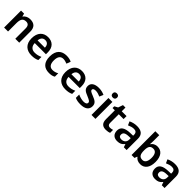

<svg xmlns="http://www.w3.org/2000/svg" viewBox="474 -2597 4342 4342"><g transform="rotate(45 2645.0 -426.0)"><path d="M371 -603C303 -603 238 -578 203 -522H196L178 -593H81V-51H207V-316C207 -435 238 -501 339 -501C408 -501 439 -460 439 -379V-51H565V-404C565 -544 492 -603 371 -603Z M941 -603C791 -603 691 -503 691 -318C691 -133 803 -41 962 -41C1042 -41 1094 -53 1148 -78V-179C1089 -152 1038 -138 968 -138C876 -138 822 -195 819 -293H1177V-357C1177 -512 1087 -603 941 -603ZM941 -510C1018 -510 1054 -456 1055 -381H822C829 -466 873 -510 941 -510Z M1523 -41C1593 -41 1636 -52 1678 -77V-186C1636 -161 1591 -145 1531 -145C1447 -145 1401 -204 1401 -320C1401 -439 1444 -499 1533 -499C1571 -499 1613 -486 1655 -470L1692 -569C1655 -588 1600 -603 1533 -603C1380 -603 1272 -518 1272 -319C1272 -127 1368 -41 1523 -41Z M2023 -603C1873 -603 1773 -503 1773 -318C1773 -133 1885 -41 2044 -41C2124 -41 2176 -53 2230 -78V-179C2171 -152 2120 -138 2050 -138C1958 -138 1904 -195 1901 -293H2259V-357C2259 -512 2169 -603 2023 -603ZM2023 -510C2100 -510 2136 -456 2137 -381H1904C1911 -466 1955 -510 2023 -510Z M2755 -208C2755 -301 2696 -336 2599 -374C2501 -413 2476 -427 2476 -461C2476 -491 2505 -508 2559 -508C2609 -508 2657 -491 2707 -470L2747 -563C2687 -590 2629 -603 2563 -603C2436 -603 2352 -552 2352 -455C2352 -364 2404 -329 2508 -288C2613 -244 2631 -227 2631 -195C2631 -159 2602 -136 2533 -136C2476 -136 2406 -156 2353 -181V-74C2403 -51 2453 -41 2529 -41C2674 -41 2755 -99 2755 -208Z M2939 -802C2900 -802 2869 -785 2869 -736C2869 -687 2900 -669 2939 -669C2977 -669 3009 -687 3009 -736C3009 -785 2977 -802 2939 -802ZM3002 -593H2876V-51H3002Z M3373 -142C3331 -142 3301 -166 3301 -217V-498H3455V-593H3301V-712H3222L3182 -597L3102 -553V-498H3175V-216C3175 -79 3248 -41 3341 -41C3388 -41 3433 -50 3460 -63V-157C3435 -149 3404 -142 3373 -142Z M3785 -603C3710 -603 3639 -584 3586 -556L3626 -468C3675 -490 3725 -508 3779 -508C3839 -508 3874 -481 3874 -412V-385L3780 -382C3613 -376 3532 -321 3532 -209C3532 -94 3604 -41 3701 -41C3791 -41 3834 -67 3881 -126H3885L3910 -51H3999V-415C3999 -543 3925 -603 3785 -603ZM3808 -305 3874 -307V-261C3874 -178 3817 -136 3743 -136C3694 -136 3661 -156 3661 -208C3661 -266 3697 -301 3808 -305Z M4283 -631V-811H4157V-51H4251L4274 -114H4283C4312 -75 4358 -41 4439 -41C4567 -41 4653 -137 4653 -323C4653 -507 4568 -603 4442 -603C4361 -603 4312 -567 4283 -522H4277C4280 -544 4283 -588 4283 -631ZM4406 -501C4482 -501 4524 -442 4524 -324C4524 -208 4482 -144 4408 -144C4312 -144 4283 -207 4283 -323V-334C4284 -447 4315 -501 4406 -501Z M4999 -603C4924 -603 4853 -584 4800 -556L4840 -468C4889 -490 4939 -508 4993 -508C5053 -508 5088 -481 5088 -412V-385L4994 -382C4827 -376 4746 -321 4746 -209C4746 -94 4818 -41 4915 -41C5005 -41 5048 -67 5095 -126H5099L5124 -51H5213V-415C5213 -543 5139 -603 4999 -603ZM5022 -305 5088 -307V-261C5088 -178 5031 -136 4957 -136C4908 -136 4875 -156 4875 -208C4875 -266 4911 -301 5022 -305Z"/></g></svg>

Font: Noto Sans Tamil UI SemiBold
Style: Regular
Weight: 600
Designer: Jelle Bosma - Monotype Design Team
Foundry: Monotype Imaging Inc.
Version: Version 2.004